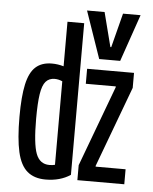

<svg xmlns="http://www.w3.org/2000/svg" viewBox="-55 -836 711 893"><g transform="rotate(5 300.0 -390.0)"><path d="M191 10Q138 10 105.5 -17.5Q73 -45 59 -106.5Q45 -168 45 -270Q45 -365 57.5 -422Q70 -479 98.5 -504.5Q127 -530 174 -530Q202 -530 229 -522V-730H307V-22Q259 10 191 10ZM339 0V-70L479 -446V-450H339V-520H558V-450L418 -74V-70H558V0ZM229 -452Q211 -460 193 -460Q167 -460 151.5 -442.5Q136 -425 129.5 -383Q123 -341 123 -268Q123 -151 140.5 -105Q158 -59 203 -59Q218 -59 229 -62ZM391 -570 315 -790H397L438 -630H442L483 -790H565L489 -570Z"/></g></svg>

Font: M PLUS Code Latin 60
Style: Regular
Weight: 400
Width: 7
Monospace: yes
Designer: Coji Morishita
Foundry: UNDERFOREST DESIGN
Version: Version 1.005; ttfautohint (v1.8.3)